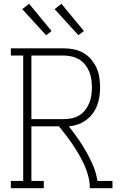

<svg xmlns="http://www.w3.org/2000/svg" viewBox="-20 -989 640 1009"><path d="M37 0V-38H102V-697H37V-735H316Q343 -735 369 -729.5Q395 -724 418 -711Q441 -698 458.5 -677.5Q476 -657 487 -633Q498 -609 502 -582.5Q506 -556 506 -530Q506 -505 502.5 -481Q499 -457 490 -434Q481 -411 466.5 -391.5Q452 -372 432 -357.5Q412 -343 389 -335Q366 -327 342 -325Q367 -293 390.5 -259.5Q414 -226 434 -190.5Q454 -155 470 -117Q486 -79 492 -38H571V0H452Q452 -31 444.5 -61Q437 -91 424.5 -119Q412 -147 396.5 -174Q381 -201 364 -226.5Q347 -252 328 -276.5Q309 -301 290 -325H145V-38H210V0ZM145 -363H316Q337 -363 358 -367.5Q379 -372 397 -383Q415 -394 428 -411Q441 -428 449 -447.5Q457 -467 460 -488Q463 -509 463 -530Q463 -551 460 -572Q457 -593 449 -612.5Q441 -632 428 -648.5Q415 -665 397 -676Q379 -687 358 -692Q337 -697 316 -697H145ZM392 -804 267 -941 303 -969 421 -826ZM222 -804 97 -941 133 -969 251 -826Z"/></svg>

Font: Iosevka Curly Slab XLtEx
Style: Regular
Weight: 200
Width: 7
Monospace: yes
Designer: Belleve Invis
Foundry: Belleve Invis
Version: Version 11.1.0; ttfautohint (v1.8.3)